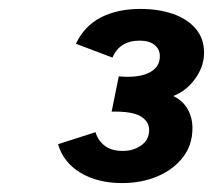

<svg xmlns="http://www.w3.org/2000/svg" viewBox="-20 -806 477 430"><path d="M253 -396Q199 -396 160.5 -419Q122 -442 110 -483L194 -510Q199 -492 214 -480Q229 -468 255 -468Q279 -468 296.5 -480.5Q314 -493 314 -515Q314 -534 295 -545.5Q276 -557 230 -556L246 -635Q289 -631 313.5 -643Q338 -655 338 -680Q338 -696 326 -705.5Q314 -715 293 -715Q270 -715 254.5 -705Q239 -695 232 -677L150 -708Q169 -748 206 -767Q243 -786 294 -786Q335 -786 367 -775Q399 -764 418 -742Q437 -720 437 -688Q437 -657 417 -629.5Q397 -602 368 -591Q389 -581 400 -562Q411 -543 411 -519Q411 -481 389.5 -453.5Q368 -426 332.5 -411Q297 -396 253 -396Z"/></svg>

Font: Atkinson Hyperlegible Next
Style: Bold Italic
Weight: 700
Italic angle: -12°
Designer: Elliott Scott, Megan Eiswerth, Linus Boman, Theodore Petrosky, Letters from Sweden
Foundry: Applied Design Works, Letters from Sweden
Version: Version 2.001